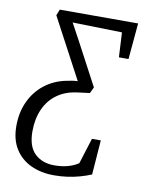

<svg xmlns="http://www.w3.org/2000/svg" viewBox="-84 -806 696 876"><g transform="rotate(10 264.0 -368.5)"><path d="M227 6Q166 6 119 -16Q72 -38 45.2 -80.8Q18.5 -123.5 18.5 -186Q18.5 -249.5 42 -300Q65.5 -350.5 108 -383.8Q150.5 -417 207.5 -428.5Q225.5 -432.5 237.5 -434Q249.5 -435.5 259 -436L110.5 -715L121.5 -743H484.5L469.5 -575.5H425L419 -690L189.5 -695.5L226.5 -627.5L336.5 -420.5L323 -392Q321.5 -392 304 -389.8Q286.5 -387.5 264 -384.5Q211 -377.5 173 -350Q135 -322.5 115 -277.5Q95 -232.5 95 -174.5Q95 -104.5 129.5 -71.8Q164 -39 219.5 -39Q253.5 -39 281.5 -46.5Q309.5 -54 331 -68.5L368.5 -188H409.5L397.5 -28Q372.5 -17.5 344.5 -9.8Q316.5 -2 286.8 2Q257 6 227 6Z"/></g></svg>

Font: Merriweather 24pt SemiCondensed Light
Style: Italic
Weight: 300
Width: 4
Italic angle: -7.8°
Designer: Eben Sorkin
Foundry: Eben Sorkin
Version: Version 2.101